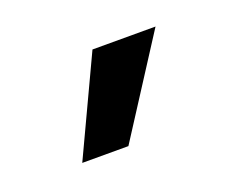

<svg xmlns="http://www.w3.org/2000/svg" viewBox="-43 -790 328 271"><g transform="rotate(-20 120.5 -655.0)"><path d="M43.5 -582H112.8L206.5 -727.5H111.8Z"/></g></svg>

Font: Raveo Display Display
Style: Regular
Weight: 400
Designer: Jakub Foglar, Rasmus Andersson (Inter)
Foundry: Jakubfoglar.com
Version: Version 1.100;Glyphs 3.2.3 (3260)